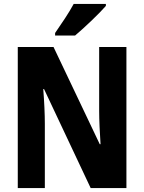

<svg xmlns="http://www.w3.org/2000/svg" viewBox="-20 -952 730 972"><path d="M516 -922V-932H353C329 -887 292 -833 259 -785V-772H360C409 -813 484 -885 516 -922ZM620 0V-714H482V-391C482 -345 485 -281 489 -222H485L251 -714H70V0H207V-326C207 -373 204 -438 199 -501H203L439 0Z"/></svg>

Font: Noto Sans Bengali Condensed
Style: Bold
Weight: 700
Width: 3
Designer: Joana Ranito - Universal Thirst; Jelle Bosma - Monotype Design Team
Foundry: Universal Thirst ehf.
Version: Version 3.000